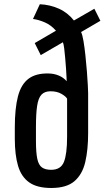

<svg xmlns="http://www.w3.org/2000/svg" viewBox="-20 -889 513 918"><path d="M225.1 9.8C273.9 9.8 311 -1.1 336.2 -22.9C361.4 -44.8 378.6 -75.3 387.7 -114.5C396.8 -153.7 401.4 -199.5 401.4 -252V-443.8C401.4 -450 400.9 -462.6 399.9 -481.4C398.9 -500.3 397.5 -522.4 395.5 -547.6C393.6 -572.8 391.2 -598.2 388.4 -623.8C385.7 -649.3 382.6 -672.3 379.2 -692.6C375.7 -713 371.9 -727.4 367.7 -735.8L460 -789.6L431.2 -847.2L333.5 -791C313.3 -816.4 289.1 -835.4 260.7 -847.9C232.4 -860.4 202.3 -867.4 170.4 -868.7L137.7 -798.3C155.3 -796.1 174 -790.7 193.8 -782.2C213.7 -773.8 231.6 -760.4 247.6 -742.2L146 -683.1L174.8 -625.5L280.8 -687C283 -681.5 285.1 -671.9 286.9 -658.2C288.7 -644.5 290.3 -629.1 291.7 -611.8C293.2 -594.6 294.5 -577.8 295.7 -561.5C296.8 -545.2 297.6 -531.4 298.1 -520C298.6 -508.6 298.8 -502.1 298.8 -500.5C289.1 -512.2 276.6 -521.2 261.5 -527.6C246.3 -533.9 230.5 -537.3 213.9 -537.6C173.2 -538.9 140.9 -530.7 116.9 -512.9C93 -495.2 76 -467 65.9 -428.5C55.8 -389.9 50.8 -340 50.8 -278.8V-225.6C50.8 -174.5 55.9 -131.4 66.2 -96.4C76.4 -61.4 94.2 -35 119.4 -17.1C144.6 0.8 179.9 9.8 225.1 9.8ZM224.6 -77.1C205.7 -77.1 191 -81 180.4 -88.6C169.8 -96.3 162.4 -110.1 158.2 -130.1C154 -150.1 151.9 -178.4 151.9 -214.8V-282.2C151.9 -324.2 153.7 -357.7 157.5 -382.6C161.2 -407.5 168.1 -425.4 178.2 -436.3C188.3 -447.2 202.8 -452.6 221.7 -452.6C242.5 -452.6 260.1 -448.4 274.4 -439.9C288.7 -431.5 297.5 -423.8 300.8 -417V-234.9C300.8 -179.9 295.7 -139.8 285.6 -114.7C275.6 -89.7 255.2 -77.1 224.6 -77.1Z"/></svg>

Font: Antonio
Style: Regular
Weight: 400
Designer: Vernon Adams
Foundry: Vernon Adams
Version: Version 1.002